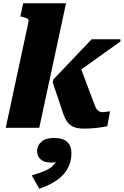

<svg xmlns="http://www.w3.org/2000/svg" viewBox="-20 -778 753 1169"><path d="M549 -158 465 -381 396 -299Q449 -337 502 -374.5Q555 -412 607.5 -450Q660 -488 713 -525V-539H538Q499 -498 460 -457Q421 -416 382 -375Q343 -334 304 -293L301 -276L362 -95Q373 -60 388.5 -37.5Q404 -15 429 -5Q454 5 492 5Q519 5 544.5 3Q570 1 592.5 -2.5Q615 -6 633 -9L650 -100Q645 -100 637.5 -99Q630 -98 621.5 -96.5Q613 -95 604 -95Q595 -95 587 -98.5Q579 -102 572.5 -109Q566 -116 560.5 -128Q555 -140 549 -158ZM15 0H219L382 -758H121L104 -678L113 -676Q127 -673 136.5 -669.5Q146 -666 151 -661Q156 -656 154 -648ZM219 371 173 290Q221 276 252.5 262.5Q284 249 302.5 231Q321 213 328 187Q331 183 334.5 184Q338 185 340.5 188.5Q343 192 343 197Q333 204 321 208Q309 212 295 212Q251 212 228.5 193.5Q206 175 206 143Q206 108 232 85Q258 62 308 62Q364 62 389.5 86.5Q415 111 415 154Q415 202 394.5 243Q374 284 330.5 316Q287 348 219 371Z"/></svg>

Font: Roboto Serif ExtraBold
Style: Italic
Weight: 800
Italic angle: -10°
Version: Version 1.007